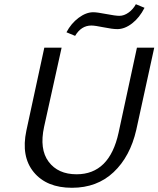

<svg xmlns="http://www.w3.org/2000/svg" viewBox="-20 -884 751 910"><path d="M336 -714 295 -731Q317 -773 352.5 -799.5Q388 -826 422 -826Q440 -826 483.5 -817.5Q527 -809 546 -809Q568 -809 589.5 -824.5Q611 -840 624 -864L665 -847Q641 -800 606 -773Q571 -746 536 -746Q513 -746 471.5 -754.5Q430 -763 413 -763Q365 -763 336 -714ZM321 6Q201 6 140 -68Q79 -142 105 -265L190 -658H272L189 -283Q166 -177 210.5 -117.5Q255 -58 343 -58Q499 -58 542 -255L629 -658H711L626 -269Q597 -142 518.5 -68Q440 6 321 6Z"/></svg>

Font: EauTest Medium
Style: Italic
Weight: 500
Italic angle: -12°
Designer: Christian Thalmann (Catharsis Fonts)
Version: Version 0.001;PS 000.001;hotconv 1.0.88;makeotf.lib2.5.64775